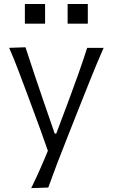

<svg xmlns="http://www.w3.org/2000/svg" viewBox="-20 -762 578 985"><path d="M140.1 203.1Q163.6 155.3 184.8 107.4Q206.1 59.6 225.6 11.7Q208 -40 188.7 -92.8Q169.4 -145.5 150.9 -195.3L116.2 -289.1Q95.2 -344.7 73.2 -403.1Q51.3 -461.4 26.9 -516.6L110.8 -519.5Q133.3 -450.2 155.3 -384.3Q177.2 -318.4 201.2 -249L260.7 -76.7H268.6L333.5 -249.5Q358.9 -317.4 382.3 -383.5Q405.8 -449.7 427.2 -516.6H511.7Q493.2 -474.6 476.8 -435.5Q460.4 -396.5 441.9 -350.1Q423.3 -303.7 397.5 -238.8L339.8 -93.3Q300.3 5.9 273.9 75Q247.6 144 227.5 200.2ZM326.9 -741.5H430.5V-640.6H326.9ZM107.6 -741.5H211.3V-640.6H107.6Z"/></svg>

Font: Pinar-DS3-FD Regular
Style: Regular
Weight: 400
Designer: Amin Abedi
Version: Version 3.000